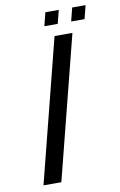

<svg xmlns="http://www.w3.org/2000/svg" viewBox="-88 -832 552 882"><g transform="rotate(-10 188.0 -391.0)"><path d="M125 0H41.7L210.8 -666.7H294.2ZM235 -719.2H172.5L188.3 -781.7H250.8ZM360 -719.2H297.5L313.3 -781.7H375.8Z"/></g></svg>

Font: Yulong
Style: Italic
Weight: 400
Italic angle: -14.25°
Designer: GGBotNet
Foundry: f0n7.com
Version: 1.00